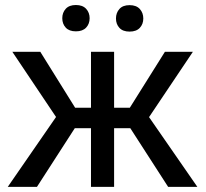

<svg xmlns="http://www.w3.org/2000/svg" viewBox="-20 -731 806 751"><path d="M489.7 -229.5H426.3V0H335.9V-229.5H272.5L124.5 0H10.3L199.2 -273.4L28.3 -528.3H137.7L273.9 -309.6H335.9V-528.3H426.3V-309.6H487.8L625 -528.3H734.4L563 -272.9L752 0H637.7ZM223.6 -659.7Q223.6 -681.6 237.1 -696.5Q250.5 -711.4 276.9 -711.4Q303.2 -711.4 316.9 -696.5Q330.6 -681.6 330.6 -659.7Q330.6 -637.7 316.9 -623Q303.2 -608.4 276.9 -608.4Q250.5 -608.4 237.1 -623Q223.6 -637.7 223.6 -659.7ZM433.6 -658.7Q433.6 -680.7 447 -695.8Q460.4 -710.9 486.8 -710.9Q513.2 -710.9 526.9 -695.8Q540.5 -680.7 540.5 -658.7Q540.5 -636.7 526.9 -622.1Q513.2 -607.4 486.8 -607.4Q460.4 -607.4 447 -622.1Q433.6 -636.7 433.6 -658.7Z"/></svg>

Font: RobotoInd
Style: Regular
Weight: 400
Designer: Google
Version: Version 2.001101; 2014